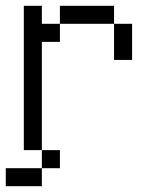

<svg xmlns="http://www.w3.org/2000/svg" viewBox="-20 -520 540 665"><path d="M187.5 62.5V0H125V62.5H0V125H125V62.5ZM125 0Q125 0 125 -375H187.5V-437.5H125V-500H62.5Q62.5 -500 62.5 0ZM375 -437.5Q375 -437.5 375 -312.5H437.5Q437.5 -312.5 437.5 -437.5ZM187.5 -437.5H375V-500H187.5Z"/></svg>

Font: Unifont
Style: Regular
Weight: 500
Version: Version 15.1.04